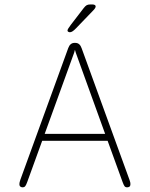

<svg xmlns="http://www.w3.org/2000/svg" viewBox="-20 -812 659 842"><path d="M78.5 9.5Q73.5 9.5 69.2 6.2Q65 3 65 -4.5Q65 -8 66 -12.5Q67 -17 69 -23L279 -600.5Q283 -612 290 -618Q297 -624 307 -624H309.5Q320.5 -624 327.2 -618Q334 -612 338 -600.5L548 -23Q550.5 -17 551.2 -12.5Q552 -8 552 -4.5Q552 3.5 547.8 6.5Q543.5 9.5 537.5 9.5Q529.5 9.5 525.8 4Q522 -1.5 517.5 -14L452 -194.5H165L99.5 -14Q95 -1.5 91 4Q87 9.5 78.5 9.5ZM176 -225H441L312.5 -580.5Q311.5 -584 310.5 -587.5Q309.5 -591 308.5 -593.5Q308 -591 307 -587.5Q306 -584 305 -580.5ZM286 -670.5Q284 -670.5 280 -672.2Q276 -674 276 -678.5Q276 -684 290.5 -703L347 -776.5Q354 -785.5 359.8 -789Q365.5 -792.5 376.5 -792.5H384.5Q390.5 -792.5 395 -790.5Q399.5 -788.5 399.5 -784Q399.5 -777.5 390.5 -768L314 -688.5Q306 -680 299 -675.2Q292 -670.5 286 -670.5Z"/></svg>

Font: Sono ExtraLight
Style: Regular
Weight: 200
Designer: Tyler Finck
Foundry: Tyler Finck
Version: Version 2.112